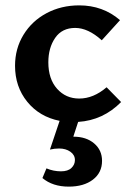

<svg xmlns="http://www.w3.org/2000/svg" viewBox="-20 -448 487 715"><path d="M271 6 253 61H254Q301 61 330.5 86Q360 111 360 151Q360 195 326 221Q292 247 236 247Q176 247 138 215L153 179Q179 190 207 190Q233 190 246 177.5Q259 165 259 148Q259 129 242 117Q225 105 200 105Q183 105 166 109L202 2Q127 -13 81.5 -69Q36 -125 36 -203Q36 -267 67.5 -318.5Q99 -370 153.5 -399Q208 -428 275 -428Q363 -428 427 -373L359 -298Q308 -344 260 -344Q211 -344 185.5 -307Q160 -270 160 -216Q160 -154 192.5 -117.5Q225 -81 275 -81Q328 -81 377 -123L431 -68Q364 0 271 6Z"/></svg>

Font: Ysabeau Infant
Style: Bold
Weight: 700
Designer: Christian Thalmann (Catharsis Fonts)
Version: Version 0.003